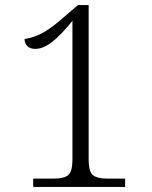

<svg xmlns="http://www.w3.org/2000/svg" viewBox="-20 -738 599 758"><path d="M111 -33H196Q231 -33 248.5 -46Q266 -59 266 -111V-656Q222 -601 186.5 -573Q151 -545 119 -545Q99 -545 88 -556Q77 -567 77 -584Q117 -590 153.5 -611Q190 -632 235 -673L288 -718H330V-111Q330 -59 347.5 -46Q365 -33 400 -33H474V0H111Z"/></svg>

Font: Noto Serif Sinhala Light
Style: Regular
Weight: 300
Designer: Jelle Bosma - Monotype Design Team
Foundry: Monotype Imaging Inc.
Version: Version 2.007; ttfautohint (v1.8.4.7-5d5b)